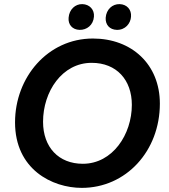

<svg xmlns="http://www.w3.org/2000/svg" viewBox="-20 -900 818 932"><path d="M377 12C592 12 756 -167 756 -397C756 -588 619 -713 431 -713C212 -713 53 -525 53 -306C53 -78 233 12 377 12ZM382 -105C265 -105 189 -185 189 -309C189 -455 281 -595 425 -595C546 -595 620 -512 620 -391C620 -248 527 -105 382 -105ZM366 -755C401 -754 433 -778 436 -819C439 -853 415 -879 380 -880C345 -881 316 -854 313 -814C310 -781 331 -756 366 -755ZM547 -755C588 -754 614 -786 616 -819C619 -853 596 -879 561 -880C525 -881 496 -854 493 -814C491 -780 512 -756 547 -755Z"/></svg>

Font: Fixel Display 20240404 SemiBold
Style: Italic
Weight: 600
Italic angle: -10°
Designer: AlfaBravo + MacPaw
Foundry: Kyrylo Tkachov, Marchela Mozhyna, Serhii Makarenko, Maria Weinstein, Zakhar Kryvoshyya
Version: Version 1.211;Glyphs 3.2 (3225)